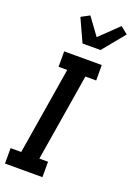

<svg xmlns="http://www.w3.org/2000/svg" viewBox="-182 -1056 779 1123"><g transform="rotate(20 207.5 -494.5)"><path d="M237 0H4V-96H70L159 -639H105V-735H339V-639H272L183 -96H237ZM190 -815 125 -957 177 -985 255 -878 370 -989 415 -953 302 -815Z"/></g></svg>

Font: Iosevka Custom
Style: Bold Italic
Weight: 700
Italic angle: -9°
Designer: Belleve Invis
Foundry: Belleve Invis
Version: Version 30.3.1; ttfautohint (v1.8.3)